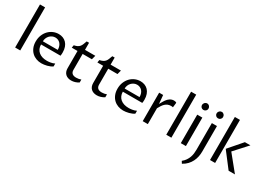

<svg xmlns="http://www.w3.org/2000/svg" viewBox="-16 -1765 4138 3021"><g transform="rotate(30 2053.0 -254.5)"><path d="M85.9 -782.2H178.7V0H85.9Z M758.8 -43.9Q740.2 -30.8 716.1 -20.8Q691.9 -10.7 666 -3.9Q640.1 2.9 614 6.3Q587.9 9.8 565.4 9.8Q515.6 9.8 470.7 -6.8Q425.8 -23.4 392.1 -55.7Q358.4 -87.9 338.4 -135.5Q318.4 -183.1 318.4 -245.1Q318.4 -309.1 339.6 -361.3Q360.8 -413.6 396.5 -450.4Q432.1 -487.3 478.8 -507.3Q525.4 -527.3 576.7 -527.3Q618.2 -527.3 654.1 -513.4Q689.9 -499.5 716.6 -471.7Q743.2 -443.8 758.3 -402.1Q773.4 -360.4 773.4 -304.7Q773.4 -293.5 772.5 -277.8Q771.5 -262.2 768.6 -245.1H415Q415 -203.1 429.9 -170.2Q444.8 -137.2 471.9 -114.5Q499 -91.8 536.6 -80.1Q574.2 -68.4 619.6 -68.4Q630.9 -68.4 647 -69.3Q663.1 -70.3 681.6 -73.2Q700.2 -76.2 720.2 -81.8Q740.2 -87.4 758.8 -96.7ZM685.5 -302.7Q685.5 -339.4 675.3 -367.4Q665 -395.5 647.5 -414.6Q629.9 -433.6 606.7 -443.4Q583.5 -453.1 557.1 -453.1Q527.8 -453.1 502 -441.2Q476.1 -429.2 456.8 -408.7Q437.5 -388.2 426.3 -360.8Q415 -333.5 415 -302.7Z M963.4 -443.4H858.9L866.7 -491.2Q904.8 -499 927.7 -511Q950.7 -522.9 965.6 -541Q980.5 -559.1 990.5 -584.7Q1000.5 -610.4 1013.2 -646H1056.2V-517.6H1243.7L1224.1 -443.4H1056.2V-154.3Q1056.2 -130.9 1063.2 -114.5Q1070.3 -98.1 1083 -87.9Q1095.7 -77.6 1113.8 -73Q1131.8 -68.4 1153.8 -68.4Q1176.3 -68.4 1198.5 -72.5Q1220.7 -76.7 1240.7 -84V-31.2Q1210 -11.2 1176 -0.7Q1142.1 9.8 1106.9 9.8Q1074.2 9.8 1047.9 0.5Q1021.5 -8.8 1002.7 -26.4Q983.9 -43.9 973.6 -70.1Q963.4 -96.2 963.4 -129.9Z M1428.7 -443.4H1324.2L1332 -491.2Q1370.1 -499 1393.1 -511Q1416 -522.9 1430.9 -541Q1445.8 -559.1 1455.8 -584.7Q1465.8 -610.4 1478.5 -646H1521.5V-517.6H1709L1689.5 -443.4H1521.5V-154.3Q1521.5 -130.9 1528.6 -114.5Q1535.6 -98.1 1548.3 -87.9Q1561 -77.6 1579.1 -73Q1597.2 -68.4 1619.1 -68.4Q1641.6 -68.4 1663.8 -72.5Q1686 -76.7 1706.1 -84V-31.2Q1675.3 -11.2 1641.4 -0.7Q1607.4 9.8 1572.3 9.8Q1539.6 9.8 1513.2 0.5Q1486.8 -8.8 1468 -26.4Q1449.2 -43.9 1439 -70.1Q1428.7 -96.2 1428.7 -129.9Z M2244.6 -43.9Q2226.1 -30.8 2201.9 -20.8Q2177.7 -10.7 2151.9 -3.9Q2126 2.9 2099.9 6.3Q2073.7 9.8 2051.3 9.8Q2001.5 9.8 1956.5 -6.8Q1911.6 -23.4 1877.9 -55.7Q1844.2 -87.9 1824.2 -135.5Q1804.2 -183.1 1804.2 -245.1Q1804.2 -309.1 1825.4 -361.3Q1846.7 -413.6 1882.3 -450.4Q1918 -487.3 1964.6 -507.3Q2011.2 -527.3 2062.5 -527.3Q2104 -527.3 2139.9 -513.4Q2175.8 -499.5 2202.4 -471.7Q2229 -443.8 2244.1 -402.1Q2259.3 -360.4 2259.3 -304.7Q2259.3 -293.5 2258.3 -277.8Q2257.3 -262.2 2254.4 -245.1H1900.9Q1900.9 -203.1 1915.8 -170.2Q1930.7 -137.2 1957.8 -114.5Q1984.9 -91.8 2022.5 -80.1Q2060.1 -68.4 2105.5 -68.4Q2116.7 -68.4 2132.8 -69.3Q2148.9 -70.3 2167.5 -73.2Q2186 -76.2 2206.1 -81.8Q2226.1 -87.4 2244.6 -96.7ZM2171.4 -302.7Q2171.4 -339.4 2161.1 -367.4Q2150.9 -395.5 2133.3 -414.6Q2115.7 -433.6 2092.5 -443.4Q2069.3 -453.1 2043 -453.1Q2013.7 -453.1 1987.8 -441.2Q1961.9 -429.2 1942.6 -408.7Q1923.3 -388.2 1912.1 -360.8Q1900.9 -333.5 1900.9 -302.7Z M2403.8 -517.6H2476.1L2490.7 -362.3Q2497.1 -374.5 2504.2 -387.5Q2511.2 -400.4 2518.3 -412.6Q2525.4 -424.8 2532.2 -435.5Q2539.1 -446.3 2544.4 -454.1Q2555.2 -469.2 2568.6 -482.7Q2582 -496.1 2597.7 -506.1Q2613.3 -516.1 2630.9 -521.7Q2648.4 -527.3 2668.5 -527.3Q2682.6 -527.3 2695.3 -524.2Q2708 -521 2716.3 -513.7L2706.5 -426.8Q2697.8 -429.2 2689.2 -429.9Q2680.7 -430.7 2672.4 -430.7Q2637.7 -430.7 2612.1 -419.4Q2586.4 -408.2 2566.2 -388.9Q2545.9 -369.6 2529.5 -343.8Q2513.2 -317.9 2496.6 -288.1V0H2403.8Z M2831.5 -782.2H2924.3V0H2831.5Z M3095.7 -517.6H3188.5V0H3095.7ZM3142.6 -629.9Q3130.4 -629.9 3119.6 -634.3Q3108.9 -638.7 3101.1 -646.5Q3093.3 -654.3 3088.9 -664.8Q3084.5 -675.3 3084.5 -688Q3084.5 -700.7 3089.4 -711.9Q3094.2 -723.1 3102.3 -731.4Q3110.4 -739.7 3121.3 -744.4Q3132.3 -749 3144.5 -749Q3156.2 -749 3166.7 -744.4Q3177.2 -739.7 3185.1 -731.4Q3192.9 -723.1 3197.3 -712.2Q3201.7 -701.2 3201.7 -689Q3201.7 -675.8 3196.8 -664.8Q3191.9 -653.8 3183.8 -646.2Q3175.8 -638.7 3165 -634.3Q3154.3 -629.9 3142.6 -629.9Z M3248 233.4Q3283.7 205.1 3305.9 172.1Q3328.1 139.2 3340.6 104.5Q3353 69.8 3357.2 34.4Q3361.3 -1 3361.3 -34.2V-517.6H3454.1V-52.7Q3454.1 -7.8 3444.8 38.3Q3435.5 84.5 3414.3 127.4Q3393.1 170.4 3358.2 207.8Q3323.2 245.1 3272.5 272.5ZM3407.7 -629.9Q3395.5 -629.9 3384.8 -634.3Q3374 -638.7 3366.2 -646.5Q3358.4 -654.3 3354 -664.8Q3349.6 -675.3 3349.6 -688Q3349.6 -700.7 3354.5 -711.9Q3359.4 -723.1 3367.4 -731.4Q3375.5 -739.7 3386.5 -744.4Q3397.5 -749 3409.7 -749Q3421.4 -749 3431.9 -744.4Q3442.4 -739.7 3450.2 -731.4Q3458 -723.1 3462.4 -712.2Q3466.8 -701.2 3466.8 -689Q3466.8 -675.8 3461.9 -664.8Q3457 -653.8 3449 -646.2Q3440.9 -638.7 3430.2 -634.3Q3419.4 -629.9 3407.7 -629.9Z M3626.5 -782.2H3719.2V0H3626.5ZM3964.4 0 3752.4 -276.4 3961.4 -517.6H4062L3849.1 -283.7L4079.6 0Z"/></g></svg>

Font: Proza Libre
Style: Regular
Weight: 400
Designer: Jasper de Waard
Foundry: Jasper de Waard
Version: Version 1.001; ttfautohint (v1.4.1.8-43bc)